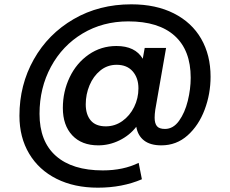

<svg xmlns="http://www.w3.org/2000/svg" viewBox="-20 -666 1065 889"><path d="M955 -311Q955 -231 927.5 -158Q900 -85 848.5 -39Q797 7 727 7Q676 7 647 -15.5Q618 -38 611 -79Q580 -39 533 -16Q486 7 435 7Q358 7 314.5 -39.5Q271 -86 271 -166Q271 -242 302.5 -308Q334 -374 391 -413.5Q448 -453 519 -453Q606 -453 641 -394L650 -444H749L699 -158Q696 -137 696 -121Q696 -95 706.5 -82Q717 -69 744 -69Q782 -69 809 -106.5Q836 -144 849.5 -199Q863 -254 863 -306Q863 -433 789 -500Q715 -567 574 -567Q456 -567 362.5 -511Q269 -455 216 -357Q163 -259 163 -139Q163 -11 239 56Q315 123 456 123Q551 123 622 88L637 164Q546 203 433 203Q324 203 242 162Q160 121 115 45.5Q70 -30 70 -130Q70 -273 136.5 -391Q203 -509 321 -577.5Q439 -646 588 -646Q702 -646 785 -604Q868 -562 911.5 -486.5Q955 -411 955 -311ZM621 -257Q621 -305 594.5 -335.5Q568 -366 520 -366Q477 -366 444.5 -339.5Q412 -313 394.5 -271Q377 -229 377 -183Q377 -136 400 -108.5Q423 -81 470 -81Q512 -81 546.5 -105.5Q581 -130 601 -170.5Q621 -211 621 -257Z"/></svg>

Font: IBM-Poppins
Style: Poppins-Medium
Weight: 500
Designer: Mike Abbink, Paul van der Laan, Pieter van Rosmalen, Ben Mitchell, Mark Frömberg
Foundry: Bold Monday
Version: Version 1.1